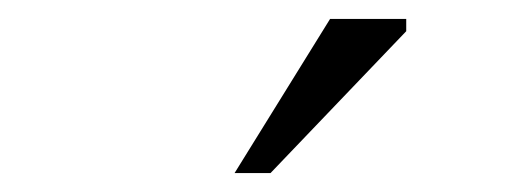

<svg xmlns="http://www.w3.org/2000/svg" viewBox="-20 -752 540 203"><path d="M228 -569 329 -732H409.5V-719L266 -569Z"/></svg>

Font: Newsreader 6pt Light
Style: Regular
Weight: 300
Designer: Hugues Gentile
Foundry: Production Type
Version: Version 1.003; ttfautohint (v1.8.3)